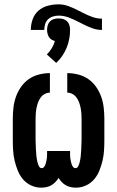

<svg xmlns="http://www.w3.org/2000/svg" viewBox="-20 -857 540 885"><path d="M170 8Q146 8 124 -2Q102 -12 86.5 -30Q71 -48 62 -70.5Q53 -93 47.5 -116Q42 -139 40.5 -163Q39 -187 39 -210V-310Q39 -335 42 -361Q45 -387 53.5 -411Q62 -435 77 -456.5Q92 -478 113 -492.5Q134 -507 159.5 -513.5Q185 -520 210 -520V-430Q198 -430 186.5 -424Q175 -418 167.5 -407.5Q160 -397 155.5 -385Q151 -373 148.5 -360.5Q146 -348 145 -335Q144 -322 144 -310V-210Q144 -203 144.5 -196.5Q145 -190 145 -183Q145 -176 145.5 -169Q146 -162 146.5 -155Q147 -148 147.5 -141.5Q148 -135 149 -128Q150 -121 151.5 -114.5Q153 -108 155 -101.5Q157 -95 161 -88.5Q165 -82 172 -82Q179 -82 183.5 -88Q188 -94 190 -100.5Q192 -107 193.5 -114Q195 -121 196 -128Q197 -135 197 -142Q197 -149 197 -156V-161H303V-156Q303 -149 303 -142Q303 -135 304 -128Q305 -121 306.5 -114Q308 -107 310 -100.5Q312 -94 316.5 -88Q321 -82 328 -82Q335 -82 339 -88.5Q343 -95 345 -101.5Q347 -108 348.5 -114.5Q350 -121 351 -128Q352 -135 352.5 -141.5Q353 -148 353.5 -155Q354 -162 354.5 -169Q355 -176 355 -183Q355 -190 355.5 -196.5Q356 -203 356 -210V-310Q356 -322 355 -335Q354 -348 351.5 -360.5Q349 -373 344.5 -385Q340 -397 332.5 -407.5Q325 -418 313.5 -424Q302 -430 290 -430V-520Q315 -520 340.5 -513.5Q366 -507 387 -492.5Q408 -478 423 -456.5Q438 -435 446.5 -411Q455 -387 458 -361Q461 -335 461 -310V-210Q461 -187 459.5 -163Q458 -139 452.5 -116Q447 -93 438 -70.5Q429 -48 413.5 -30Q398 -12 376 -2Q354 8 330 8Q318 8 306 5.5Q294 3 283.5 -3Q273 -9 264.5 -18Q256 -27 250 -37Q244 -27 235.5 -18Q227 -9 216.5 -3Q206 3 194 5.5Q182 8 170 8ZM122 -719Q122 -744 130.5 -768Q139 -792 157.5 -808Q176 -824 200.5 -830.5Q225 -837 250 -837Q273 -837 295 -829Q317 -821 338 -810L362 -798Q383 -787 405 -779Q427 -771 450 -771V-719Q427 -719 405 -727Q383 -735 362 -746L338 -758Q317 -769 295 -777Q273 -785 250 -785Q237 -785 224 -781Q211 -777 201.5 -768Q192 -759 188 -745.5Q184 -732 184 -719ZM239 -567 196 -606Q209 -619 218.5 -634.5Q228 -650 233 -668Q225 -670 217.5 -674.5Q210 -679 205.5 -686.5Q201 -694 199 -702.5Q197 -711 197 -719Q197 -730 200 -740.5Q203 -751 210.5 -758.5Q218 -766 228.5 -769Q239 -772 250 -772Q261 -772 271.5 -769Q282 -766 289.5 -758.5Q297 -751 300 -740.5Q303 -730 303 -719Q303 -698 299 -677Q295 -656 287 -636.5Q279 -617 267 -599.5Q255 -582 239 -567Z"/></svg>

Font: Iosevka Curly Slab Extrabold
Style: Regular
Weight: 800
Monospace: yes
Designer: Belleve Invis
Foundry: Belleve Invis
Version: Version 22.1.2; ttfautohint (v1.8.4)